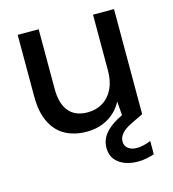

<svg xmlns="http://www.w3.org/2000/svg" viewBox="-106 -589 798 884"><g transform="rotate(-15 293.0 -147.5)"><path d="M252 12Q193 12 149.5 -12Q106 -36 82.5 -85Q59 -134 59 -207V-501H159V-217Q159 -146 189.5 -109.5Q220 -73 279 -73Q319 -73 350.5 -92Q382 -111 400 -147.5Q418 -184 418 -236V-501H518V0H429L422 -86Q399 -41 354.5 -14.5Q310 12 252 12ZM443 206Q410 206 382 195.5Q354 185 336.5 163.5Q319 142 319 107Q319 82 330.5 59.5Q342 37 369.5 15Q397 -7 444 -27L494 -49L518 0L462 27Q427 44 412.5 61.5Q398 79 398 98Q398 119 413.5 131.5Q429 144 455 144Q469 144 487 140Q505 136 522 129V192Q505 198 484.5 202Q464 206 443 206Z"/></g></svg>

Font: DMSans_18ptMedium
Style: Regular
Weight: 500
Designer: Colophon Foundry, Jonny Pinhorn
Foundry: Colophon Foundry
Version: Version 4.004;gftools[0.9.30]